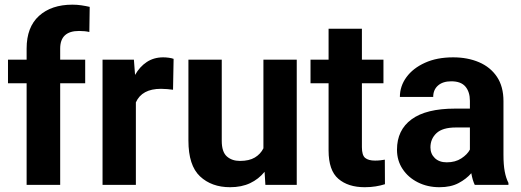

<svg xmlns="http://www.w3.org/2000/svg" viewBox="-20 -780 2198 810"><path d="M233.9 0H92.3V-428.7H13.7V-528.3H92.3V-575.2Q92.3 -665.5 144.5 -712.9Q196.8 -760.3 285.6 -760.3Q305.2 -760.3 323.2 -757.6Q341.3 -754.9 358.4 -751L356.9 -645Q338.9 -649.4 313.5 -649.4Q233.9 -649.4 233.9 -575.2V-528.3H339.4V-428.7H233.9Z M712.4 -531.7 710 -401.4Q699.7 -402.8 685.3 -404.1Q670.9 -405.3 659.2 -405.3Q578.6 -405.3 553.2 -348.1V0H412.6V-528.3H544.9L549.8 -463.9Q569.3 -498.5 599.1 -518.3Q628.9 -538.1 668.5 -538.1Q679.7 -538.1 692.1 -536.4Q704.6 -534.7 712.4 -531.7Z M1099.6 0 1096.2 -55.2Q1071.3 -24.4 1035.2 -7.3Q999 9.8 950.7 9.8Q872.6 9.8 823.7 -36.1Q774.9 -82 774.9 -187V-528.3H915.5V-186Q915.5 -139.2 937 -120.1Q958.5 -101.1 992.2 -101.1Q1031.2 -101.1 1055.2 -115.5Q1079.1 -129.9 1091.3 -154.3V-528.3H1231.9V0Z M1597.7 -528.3V-428.7H1506.8V-159.2Q1506.8 -125 1520.5 -113.8Q1534.2 -102.5 1562 -102.5Q1575.2 -102.5 1585.4 -103.8Q1595.7 -105 1603.5 -106.4L1604 -2.9Q1585.9 2.9 1564.9 6.3Q1543.9 9.8 1518.6 9.8Q1448.7 9.8 1407.5 -25.6Q1366.2 -61 1366.2 -145V-428.7H1290V-528.3H1366.2V-658.7H1506.8V-528.3Z M1982.9 0Q1973.6 -19 1968.3 -49.3Q1947.3 -24.9 1914.6 -7.6Q1881.8 9.8 1834 9.8Q1783.7 9.8 1742.9 -10.7Q1702.1 -31.2 1678.5 -66.9Q1654.8 -102.5 1654.8 -148.4Q1654.8 -231.4 1716.3 -276.6Q1777.8 -321.8 1899.4 -321.8H1962.4V-354.5Q1962.4 -392.1 1943.6 -414.6Q1924.8 -437 1883.8 -437Q1848.1 -437 1827.9 -419.2Q1807.6 -401.4 1807.6 -371.1H1667Q1667 -416.5 1694.6 -454.3Q1722.2 -492.2 1772.7 -515.1Q1823.2 -538.1 1891.6 -538.1Q1952.6 -538.1 2000.7 -517.6Q2048.8 -497.1 2076.4 -456.1Q2104 -415 2104 -353.5V-127.4Q2104 -84 2109.4 -56.2Q2114.7 -28.3 2125 -8.3V0ZM1864.7 -95.2Q1900.9 -95.2 1926.3 -111.8Q1951.7 -128.4 1962.4 -148.9V-242.2H1903.3Q1847.2 -242.2 1821.5 -218.3Q1795.9 -194.3 1795.9 -158.2Q1795.9 -130.9 1814.5 -113Q1833 -95.2 1864.7 -95.2Z"/></svg>

Font: Vazirmatn RD
Style: Bold
Weight: 700
Designer: Saber Rastikerdar
Foundry: Saber Rastikerdar
Version: Version 32.102